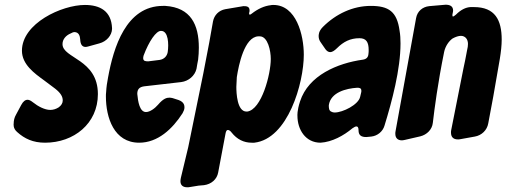

<svg xmlns="http://www.w3.org/2000/svg" viewBox="-20 -598 2147 814"><path d="M320 -431C321 -410 328 -399 343 -399C346 -399 350 -400 354 -401L401 -414C432 -422 454 -448 455 -475V-479C452 -551 404 -577 340 -577C242 -577 73 -499 73 -383C73 -325 126 -287 166 -258L214 -222C238 -203 246 -188 246 -172C246 -161 240 -151 229 -143C218 -136 206 -132 193 -132C170 -132 141 -147 120 -164C111 -171 104 -175 97 -175C87 -175 78 -168 70 -153L48 -112C41 -100 38 -87 38 -74C38 -73 34 -54 53 -38C84 -10 120 7 171 7C293 7 395 -74 395 -199C395 -348 245 -350 245 -411C245 -432 260 -448 279 -456C288 -461 292 -462 295 -462C314 -462 319 -446 320 -431Z M754 -118C759 -127 762 -135 762 -142C762 -149 762 -165 737 -174L712 -182C707 -183 703 -184 699 -184C687 -184 673 -181 650 -154C637 -139 616 -123 599 -123C572 -123 565 -167 562 -200C562 -220 571 -229 591 -232L748 -250C780 -254 806 -277 813 -306C816 -321 817 -333 820 -345C822 -362 823 -379 823 -396C823 -493 789 -566 681 -573H671C514 -573 461 -396 438 -269C434 -249 431 -228 430 -208C429 -201 429 -195 429 -189C429 -100 463 7 570 7C649 7 711 -51 754 -118ZM691 -377C688 -360 676 -347 657 -344L609 -338C598 -338 587 -338 587 -352C587 -355 588 -359 589 -363C612 -424 642 -467 662 -467H663C694 -467 696 -411 691 -377Z M1047 -540C1044 -537 1041 -536 1039 -536C1037 -536 1036 -538 1036 -541C1036 -542 1036 -544 1037 -546C1038 -549 1038 -551 1038 -554C1038 -571 1025 -572 1012 -572L935 -559C908 -554 888 -534 883 -507L867 -417L842 -287L778 26L747 155C746 160 745 165 745 170C745 187 755 196 774 196C777 196 781 196 785 195L822 189L845 187C876 183 900 162 905 133L936 -31C938 -42 941 -47 946 -47C951 -47 957 -43 962 -36C985 -7 1014 7 1047 7H1058C1201 -9 1268 -246 1268 -366C1268 -450 1236 -577 1139 -577C1134 -577 1131 -577 1128 -576C1101 -573 1074 -561 1047 -540ZM1025 -125C985 -125 982 -204 982 -230L984 -271C992 -323 1016 -441 1075 -444H1081C1116 -444 1128 -382 1128 -348C1128 -283 1089 -133 1028 -125Z M1349 -484C1330 -465 1331 -449 1331 -444C1331 -435 1334 -426 1340 -418L1360 -389C1366 -381 1373 -377 1380 -377C1388 -377 1398 -383 1409 -394C1436 -421 1465 -436 1504 -436C1533 -436 1543 -419 1543 -386C1543 -381 1543 -375 1542 -369C1541 -355 1533 -347 1518 -345C1411 -330 1288 -279 1252 -168C1239 -128 1241 -108 1241 -107C1241 -49 1275 7 1339 7C1388 4 1437 -23 1474 -54C1481 -59 1487 -62 1491 -62C1497 -62 1500 -57 1500 -46C1500 -23 1513 -17 1533 -17L1554 -19C1581 -22 1603 -41 1610 -65C1642 -169 1678 -304 1678 -414C1678 -433 1677 -451 1674 -468C1663 -549 1628 -573 1552 -573C1476 -573 1404 -539 1349 -484ZM1507 -188C1500 -154 1433 -121 1399 -121C1394 -121 1389 -122 1386 -124C1374 -128 1374 -141 1374 -152C1382 -207 1448 -223 1494 -226C1504 -226 1512 -225 1512 -213C1512 -210 1512 -208 1511 -205Z M1913 -536C1907 -531 1903 -528 1900 -528C1899 -528 1898 -530 1898 -533C1898 -535 1898 -538 1899 -541C1900 -546 1901 -550 1901 -553C1901 -573 1886 -578 1869 -578L1800 -572C1771 -569 1749 -550 1744 -521L1657 -42C1656 -38 1656 -34 1656 -31C1656 -12 1667 -3 1684 -3C1688 -3 1692 -4 1697 -5L1762 -20C1790 -27 1812 -49 1815 -77C1822 -137 1836 -245 1863 -378C1868 -402 1883 -424 1899 -435C1912 -442 1924 -446 1934 -446C1953 -446 1964 -431 1964 -412C1964 -405 1963 -395 1960 -384L1957 -368C1954 -351 1950 -332 1945 -309C1928 -222 1905 -109 1893 -47C1892 -43 1892 -39 1892 -36C1892 -17 1902 -7 1921 -7C1924 -7 1928 -7 1932 -8L1993 -19C2022 -24 2045 -46 2050 -75C2061 -131 2079 -229 2099 -348C2104 -379 2107 -406 2107 -430C2107 -513 2079 -568 1989 -568H1975C1955 -567 1934 -557 1913 -536Z"/></svg>

Font: Bangerz
Style: Bold
Weight: 700
Designer: vernon adams
Foundry: Vernon Adams
Version: Version 2.10;December 28, 2023;FontCreator 13.0.0.2683 64-bi